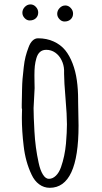

<svg xmlns="http://www.w3.org/2000/svg" viewBox="-20 -850 470 888"><path d="M117.2 -755.4Q134.8 -755.4 145.8 -765.6Q156.7 -775.9 156.7 -792Q156.7 -806.6 146 -818.1Q135.3 -829.6 121.1 -829.6Q106 -829.6 94.7 -817.9Q83.5 -806.2 83.5 -791Q83.5 -777.3 93.8 -766.4Q104 -755.4 117.2 -755.4ZM278.3 -750.5Q295.9 -750.5 306.9 -760.7Q317.9 -771 317.9 -787.1Q317.9 -801.8 307.1 -813.2Q296.4 -824.7 282.2 -824.7Q267.1 -824.7 255.9 -813Q244.6 -801.3 244.6 -786.1Q244.6 -772.5 254.9 -761.5Q265.1 -750.5 278.3 -750.5ZM335.4 -478.5Q329.6 -520.5 315.7 -556.6Q301.8 -592.8 281.7 -617.7Q260.3 -643.6 228 -658.2Q195.8 -672.9 155.8 -672.9Q142.1 -672.9 130.9 -662.4Q119.6 -651.9 112.3 -631.8Q103.5 -608.9 98.1 -587.6Q92.8 -566.4 89.8 -539.1Q85.9 -505.4 84.2 -484.4Q82.5 -463.4 82 -436.5Q81.5 -425.3 81.5 -409.7Q80.6 -374.5 80.6 -366.7V-348.6Q82 -348.6 82 -343.8Q82 -333.5 81.5 -325.7Q81.1 -317.9 81.1 -305.7Q81.1 -243.7 89.4 -175.3Q97.7 -101.6 126 -42.5Q139.2 -13.7 161.1 2.4Q183.1 18.6 210 18.6Q343.3 18.6 343.3 -269L342.3 -325.7L341.3 -382.3V-389.6Q341.3 -437.5 335.4 -478.5ZM276.4 -525.9V-508.3Q276.4 -473.1 283.2 -392.6Q289.6 -317.9 289.6 -275.4Q289.6 -239.3 285.2 -186.5Q279.8 -127.4 262.2 -77.1Q253.4 -51.8 238.5 -37.4Q223.6 -22.9 206.1 -22.9Q190.9 -22.9 178.5 -42.7Q166 -62.5 158.7 -97.2Q143.1 -168 139.2 -243.2Q135.3 -314 135.3 -350.1Q135.3 -361.8 137.7 -396Q140.1 -430.2 140.1 -442.4Q140.1 -456.1 139.6 -469.2Q139.2 -482.4 139.2 -501.5Q139.2 -526.4 141.1 -544.7Q143.1 -563 148.4 -581.1Q159.7 -619.6 193.8 -619.6Q216.8 -619.6 235.4 -606.7Q253.9 -593.8 264.6 -572Q275.4 -550.3 276.4 -525.9Z"/></svg>

Font: Amatica SC
Style: Bold
Weight: 400
Designer: Vernon Adams, Ben Nathan
Foundry: newtypography
Version: Version 2.000